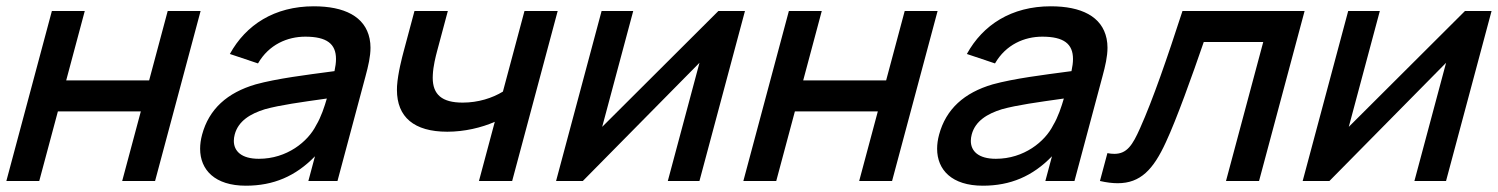

<svg xmlns="http://www.w3.org/2000/svg" viewBox="-23 -575 4759 610"><path d="M-2.8 0H101.7L160.9 -221H424.4L365.2 0H469.7L614.3 -540H509.8L450.8 -319.5H187.3L246.3 -540H141.8Z M1151.3 -452C1136.8 -523 1070.4 -555 973.9 -555C848.9 -555 758.1 -496 707.3 -403.5L796.7 -373.5C831.3 -433.5 890 -458.5 947 -458.5C1015.3 -458.5 1044.5 -435.6 1044.5 -387.6C1044.5 -376.1 1042.8 -363.3 1039.7 -349C949 -337 856.9 -325.5 789.4 -307C698.8 -280.5 640.9 -228.5 619 -147C614.9 -131.6 612.8 -116.7 612.8 -102.5C612.8 -35.4 659.5 15 758.1 15C845.6 15 916.2 -15 977.7 -78.5L956.7 0H1049.2L1138.2 -332.5C1147.2 -365.7 1154.1 -395.7 1154.1 -423.4C1154.1 -433.2 1153.2 -442.7 1151.3 -452ZM799.5 -70.5C743.8 -70.5 719.9 -95 719.9 -127.5C719.9 -134 720.9 -140.9 722.8 -148C734.2 -190.5 771.9 -213.5 818.7 -228C867.9 -241.5 930.6 -250 1015.4 -262C1008.2 -237 996.9 -202.5 981.7 -177.5C955.6 -125 888.5 -70.5 799.5 -70.5Z M1498.7 0H1604.2L1748.8 -540H1643.3L1574.8 -284C1541.3 -263.5 1496.4 -249 1446.9 -249C1381.2 -249 1351.8 -274.5 1351.8 -327.9C1351.8 -331 1351.9 -334.2 1352.1 -337.5C1353.3 -364.5 1361.1 -395.5 1365.8 -413L1399.8 -540H1293.8L1259.8 -413C1255 -395 1241.1 -343 1238.4 -301.5C1238.2 -297.4 1238.1 -293.4 1238.1 -289.4C1238.1 -203.1 1292.4 -156.5 1398.1 -156.5C1452.6 -156.5 1507.1 -169.5 1549 -188Z M2343.8 -540H2259.3L1890.2 -172L1988.8 -540H1888.3L1743.7 0H1828.7L2199.3 -375.5L2098.7 0H2199.2Z M2338.7 0H2443.2L2502.4 -221H2765.9L2706.7 0H2811.2L2955.8 -540H2851.3L2792.3 -319.5H2528.8L2587.8 -540H2483.3Z M3492.8 -452C3478.3 -523 3411.9 -555 3315.4 -555C3190.4 -555 3099.6 -496 3048.8 -403.5L3138.2 -373.5C3172.8 -433.5 3231.5 -458.5 3288.5 -458.5C3356.8 -458.5 3386 -435.6 3386 -387.6C3386 -376.1 3384.3 -363.3 3381.2 -349C3290.5 -337 3198.4 -325.5 3130.9 -307C3040.3 -280.5 2982.4 -228.5 2960.5 -147C2956.4 -131.6 2954.3 -116.7 2954.3 -102.5C2954.3 -35.4 3001 15 3099.6 15C3187.1 15 3257.7 -15 3319.2 -78.5L3298.2 0H3390.7L3479.7 -332.5C3488.7 -365.7 3495.6 -395.7 3495.6 -423.4C3495.6 -433.2 3494.7 -442.7 3492.8 -452ZM3141 -70.5C3085.3 -70.5 3061.4 -95 3061.4 -127.5C3061.4 -134 3062.4 -140.9 3064.3 -148C3075.7 -190.5 3113.4 -213.5 3160.2 -228C3209.4 -241.5 3272.1 -250 3356.9 -262C3349.7 -237 3338.4 -202.5 3323.2 -177.5C3297.1 -125 3230 -70.5 3141 -70.5Z M3471.6 0C3492.4 4.8 3511.1 7.1 3528.1 7.1C3600.2 7.1 3641.2 -36.1 3681.2 -123.5C3715.1 -196 3765 -335.5 3801.4 -441.5H3990.4L3872.1 0H3977.1L4121.8 -540H3733.8C3685.2 -390.5 3640 -259 3599 -167.5C3575.3 -114.3 3557.6 -86.2 3517.3 -86.2C3510.7 -86.2 3503.4 -86.9 3495.3 -88.5Z M4715.8 -540H4631.3L4262.2 -172L4360.8 -540H4260.3L4115.7 0H4200.7L4571.3 -375.5L4470.7 0H4571.2Z"/></svg>

Font: Manrope
Style: SemiBoldItalic
Weight: 600
Italic angle: -15°
Designer: Mikhail Sharanda
Foundry: Mikhail Sharanda
Version: Version 4.502;hotconv 1.0.109;makeotfexe 2.5.65596